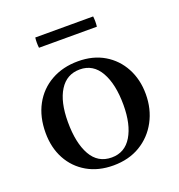

<svg xmlns="http://www.w3.org/2000/svg" viewBox="-124 -764 818 879"><g transform="rotate(-20 285.5 -324.5)"><path d="M281 12Q208 12 153.5 -19.5Q99 -51 69 -106.5Q39 -162 39 -234Q39 -312 70.5 -370Q102 -428 159 -460Q216 -492 290 -492Q363 -492 417 -460Q471 -428 501 -372Q531 -316 531 -245Q531 -172 499.5 -113.5Q468 -55 412 -21.5Q356 12 281 12ZM152 -246Q152 -144 185.5 -84.5Q219 -25 286 -25Q350 -25 384 -81.5Q418 -138 418 -233Q418 -334 384 -394Q350 -454 285 -454Q221 -454 186.5 -399Q152 -344 152 -246ZM144 -661H426Q429 -636 426 -611H144Q141 -636 144 -661Z"/></g></svg>

Font: Tiro Devanagari Sanskrit
Style: Regular
Weight: 400
Designer: Devanagari: John Hudson & Fiona Ross. Latin: John Hudson.
Foundry: Tiro Typeworks Ltd.
Version: Version 1.52